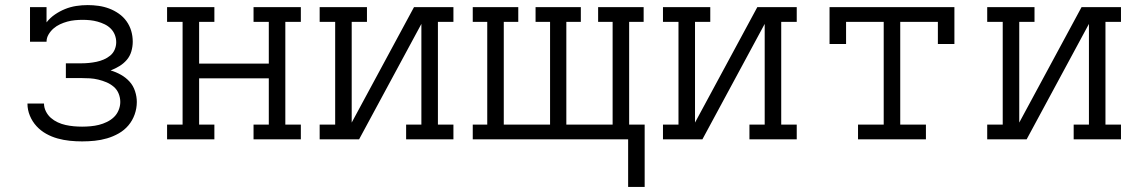

<svg xmlns="http://www.w3.org/2000/svg" viewBox="-20 -548 4465 755"><path d="M303 8Q278 8 254 5.5Q230 3 206.5 -3.5Q183 -10 161.5 -22Q140 -34 123.5 -52Q107 -70 97.5 -93Q88 -116 88 -140V-141H153Q153 -125 160.5 -110Q168 -95 180 -84.5Q192 -74 207 -67Q222 -60 238 -56.5Q254 -53 270 -51.5Q286 -50 303 -50Q319 -50 336 -51.5Q353 -53 369 -57Q385 -61 400.5 -68.5Q416 -76 428 -87.5Q440 -99 446.5 -115Q453 -131 453 -147Q453 -164 446.5 -180Q440 -196 427 -207Q414 -218 398.5 -224.5Q383 -231 366.5 -235Q350 -239 333.5 -240Q317 -241 300 -241H239V-299H300Q315 -299 330 -300.5Q345 -302 359.5 -305Q374 -308 388 -314Q402 -320 413.5 -329.5Q425 -339 431 -353Q437 -367 437 -382Q437 -397 431.5 -411Q426 -425 415.5 -435.5Q405 -446 391.5 -452.5Q378 -459 363.5 -463Q349 -467 334.5 -468.5Q320 -470 305 -470Q290 -470 274.5 -468.5Q259 -467 244.5 -463Q230 -459 216 -452.5Q202 -446 190.5 -436Q179 -426 171 -412.5Q163 -399 163 -384H98V-520H163V-460Q177 -478 196 -491Q215 -504 236 -512.5Q257 -521 279.5 -524.5Q302 -528 325 -528Q346 -528 367.5 -525Q389 -522 409 -514.5Q429 -507 447 -494.5Q465 -482 477.5 -464.5Q490 -447 496 -426.5Q502 -406 502 -384Q502 -365 496.5 -346Q491 -327 478.5 -312.5Q466 -298 449.5 -288Q433 -278 415 -271Q436 -265 455.5 -254Q475 -243 489.5 -227Q504 -211 511 -189.5Q518 -168 518 -147Q518 -122 509.5 -98Q501 -74 485 -55Q469 -36 447 -23.5Q425 -11 401 -4Q377 3 352.5 5.5Q328 8 303 8Z M637 0V-58H698V-462H637V-520H823V-462H763V-298H1037V-462H977V-520H1163V-462H1102V-58H1163V0H977V-58H1037V-240H763V-58H823V0Z M1237 0V-58H1298V-462H1237V-520H1423V-462H1363V-66L1608 -520H1763V-462H1702V-58H1763V0H1577V-58H1637V-454L1392 0Z M2450 187V0H1839V-58H1896V-462H1839V-520H2018V-462H1961V-58H2143V-462H2086V-520H2264V-462H2207V-58H2389V-462H2332V-520H2511V-462H2454V-58H2515V187Z M2587 0V-58H2648V-462H2587V-520H2773V-462H2713V-66L2958 -520H3113V-462H3052V-58H3113V0H2927V-58H2987V-454L2742 0Z M3354 0V-58H3455V-462H3307V-375H3242V-520H3733V-375H3668V-462H3520V-58H3621V0Z M3862 0V-58H3923V-462H3862V-520H4048V-462H3988V-66L4233 -520H4388V-462H4327V-58H4388V0H4202V-58H4262V-454L4017 0Z"/></svg>

Font: Iosevka Etoile Light
Style: Regular
Weight: 300
Designer: Belleve Invis
Foundry: Belleve Invis
Version: Version 25.0.1; ttfautohint (v1.8.4)